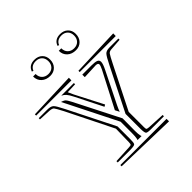

<svg xmlns="http://www.w3.org/2000/svg" viewBox="-183 -836 924 924"><g transform="rotate(-45 279.5 -374.0)"><path d="M318.8 -675.8Q330.1 -707.5 367.2 -707.5Q391.6 -707.5 406.7 -693.1Q421.9 -678.7 421.9 -654.8Q421.9 -629.4 406.7 -613.8Q391.6 -598.1 367.2 -598.1Q339.8 -598.1 323 -613.8Q306.2 -629.4 306.2 -654.8H323.2Q323.2 -634.8 335.4 -622.8Q347.7 -610.8 367.2 -610.8Q387.2 -610.8 398.9 -623Q410.6 -635.3 410.6 -654.8Q410.6 -674.8 398.7 -686.5Q386.7 -698.2 367.2 -698.2Q336.9 -698.2 326.7 -672.9ZM144 -675.8Q155.3 -707.5 192.4 -707.5Q216.8 -707.5 231.9 -693.1Q247.1 -678.7 247.1 -654.8Q247.1 -629.4 231.9 -613.8Q216.8 -598.1 192.4 -598.1Q165 -598.1 148.2 -613.8Q131.3 -629.4 131.3 -654.8H148.4Q148.4 -634.8 160.6 -622.8Q172.9 -610.8 192.4 -610.8Q212.4 -610.8 224.1 -623Q235.8 -635.3 235.8 -654.8Q235.8 -674.8 223.9 -686.5Q211.9 -698.2 192.4 -698.2Q162.1 -698.2 151.9 -672.9ZM550.8 -528.8 550.3 -511.2H305.2V-520ZM249 -528.8 248.5 -511.2H8.8V-520ZM249 -197.3V-109.4Q249 -85 244.4 -79.8Q239.7 -74.7 214.4 -74.2H127V-83L216.3 -87.4Q229 -87.9 231.2 -90.3Q233.4 -92.8 233.9 -105L235.8 -195.3L118.7 -431.2Q99.1 -468.8 93.8 -474.9Q88.4 -481 71.3 -482.4L8.8 -485.4V-493.7H66.9Q90.3 -493.7 99.9 -484.6Q109.4 -475.6 125.5 -442.9Q128.4 -437.5 129.9 -434.6ZM336.4 -209V-105Q336.4 -93.3 339.1 -90.8Q341.8 -88.4 354 -87.4L441.4 -83V-74.2H354Q329.6 -74.2 324.5 -79.1Q319.3 -84 318.8 -109.4V-212.9L429.2 -432.6Q449.2 -473.1 458.7 -483.4Q468.3 -493.7 489.7 -493.7H550.8V-485.4L489.7 -481Q476.6 -480 470.5 -471.9Q464.4 -463.9 444.8 -424.8ZM127 -56.6H441.4V-39.6L127 -47.9ZM178.2 -435.1 293.5 -208V-189.5Q293.5 -139.6 293 -127V-121.1Q293 -102.5 295.9 -88.9Q295.9 -87.9 296.9 -85.9Q297.9 -84 297.9 -83H270.5Q270.5 -84 271.5 -85.9Q272.5 -87.9 272.5 -88.9Q275.4 -100.6 275.4 -127V-203.1L153.3 -446.3L139.6 -473.1Q141.6 -472.7 145.8 -471.2Q149.9 -469.7 151.1 -469Q152.3 -468.3 155.3 -466.8Q158.2 -465.3 159.4 -464.1Q160.6 -462.9 163.1 -460.2Q165.5 -457.5 167.5 -454.1Q169.4 -450.7 172.1 -446Q174.8 -441.4 178.2 -435.1ZM281.2 -314.5 271.5 -308.6 202.1 -446.8Q191.4 -468.3 182.9 -478Q174.3 -487.8 163.6 -492.2V-493.7H248V-485.4L195.8 -483.4L209 -454.6ZM305.2 -493.7H368.2Q392.1 -493.7 402.6 -489.3Q413.1 -484.9 413.1 -473.1Q413.1 -460 399.4 -432.6L319.3 -271Q310.1 -252.4 306.2 -239.7L294.9 -261.7L389.2 -443.8Q398.4 -462.4 398.4 -470.2Q398.4 -480 381.3 -480Q380.4 -480 377.4 -479.7Q374.5 -479.5 373 -479.5L305.2 -476.6Z"/></g></svg>

Font: FoglihtenNo03
Style: Regular
Weight: 500
Version: Version 0.59